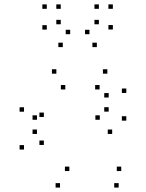

<svg xmlns="http://www.w3.org/2000/svg" viewBox="-20 -836 660 866"><path d="M515.2 10V-10H495.2V10ZM526.8 -64.5V-84.5H506.8V-64.5ZM292.8 -64.5V-84.5H272.8V-64.5ZM177.8 -182.2V-202.2H157.8V-182.2ZM177.8 -308.2V-328.2H157.8V-308.2ZM274.5 -432.5V-452.5H254.5V-432.5ZM429.2 -432.5V-452.5H409.2V-432.5ZM470.2 -396.2V-416.2H450.2V-396.2ZM470.2 -332.5V-352.5H450.2V-332.5ZM430.2 -295.8V-315.8H410.2V-295.8ZM146.8 -295.8V-315.8H126.8V-295.8ZM146.8 -231.8V-251.8H126.8V-231.8ZM486 -231.8V-251.8H466V-231.8ZM549.7 -291.8V-311.8H529.7V-291.8ZM549.7 -416.8V-436.8H529.7V-416.8ZM464.2 -503.7V-523.7H444.2V-503.7ZM234.2 -503.7V-523.7H214.2V-503.7ZM88.3 -332.2V-352.2H68.3V-332.2ZM88.3 -161.5V-181.5H68.3V-161.5ZM250.8 10V-10H230.8V10ZM416.8 -623.5V-643.5H396.8V-623.5ZM489 -703V-723H469V-703ZM489 -796.2V-816.2H469V-796.2ZM426 -796.2V-816.2H406V-796.2ZM426 -726.5V-746.5H406V-726.5ZM383.5 -681.7V-701.7H363.5V-681.7ZM296.5 -681.7V-701.7H276.5V-681.7ZM254 -726.5V-746.5H234V-726.5ZM254 -796.2V-816.2H234V-796.2ZM191 -796.2V-816.2H171V-796.2ZM191 -702.5V-722.5H171V-702.5ZM263.2 -623.5V-643.5H243.2V-623.5Z"/></svg>

Font: Monaspace Krypton Dots Var
Style: Regular
Weight: 400
Designer: Riley Cran and the Lettermatic Team
Version: Version 1.100 (Monaspace Krypton Dots)